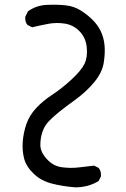

<svg xmlns="http://www.w3.org/2000/svg" viewBox="-20 -806 540 820"><path d="M301.8 -5.9Q250 -9.8 203.1 -21.5Q156.2 -33.2 124 -64Q91.8 -94.7 83 -128.9Q74.2 -163.1 77.1 -201.2Q80.1 -239.3 92.8 -276.4Q105.5 -313.5 134.8 -344.7Q164.1 -376 203.1 -401.4Q242.2 -426.8 284.7 -465.8Q327.1 -504.9 340.8 -533.2Q354.5 -561.5 350.6 -603Q346.7 -644.5 320.3 -671.9Q293.9 -699.2 257.3 -705.1Q220.7 -710.9 185.5 -704.1Q150.4 -697.3 117.2 -689.5L97.7 -699.2Q85.9 -712.9 87.9 -734.4L99.6 -757.8Q134.8 -783.2 180.2 -785.2Q225.6 -787.1 260.7 -783.2Q295.9 -779.3 324.2 -761.7Q352.5 -744.1 375 -721.7Q397.5 -699.2 410.2 -672.9Q422.9 -646.5 426.3 -614.3Q429.7 -582 423.3 -539.6Q417 -497.1 383.3 -456.1Q349.6 -415 303.2 -381.3Q256.8 -347.7 231 -326.7Q205.1 -305.7 187.5 -287.1Q169.9 -268.6 161.1 -242.2Q152.3 -215.8 152.3 -186.5Q152.3 -157.2 179.7 -127Q207 -96.7 243.7 -91.8Q280.3 -86.9 314.5 -90.8Q348.6 -94.7 381.8 -98.6L401.4 -88.9Q413.1 -74.2 411.1 -52.7L401.4 -33.2Q379.9 -19.5 354.5 -12.7Q329.1 -5.9 301.8 -5.9Z"/></svg>

Font: NaikaiFont
Style: Regular
Weight: 400
Version: Version 1.67